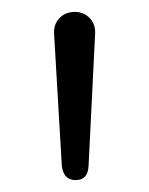

<svg xmlns="http://www.w3.org/2000/svg" viewBox="-20 -731 251 323"><path d="M107 -428Q87 -428 84 -452L71 -674Q70 -690 80 -700.5Q90 -711 106 -711Q121 -711 131 -700.5Q141 -690 140 -674L129 -452Q128 -428 107 -428Z"/></svg>

Font: Nunito Light
Style: Regular
Weight: 300
Designer: Vernon Adams
Foundry: Vernon Adams
Version: Version 3.601; ttfautohint (v1.8.2.53-6de2)